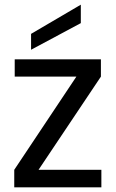

<svg xmlns="http://www.w3.org/2000/svg" viewBox="-20 -802 495 822"><path d="M412 -548V-474L145 -75H414V0H41V-75L307 -474H43V-548ZM113 -657 326 -782V-703L113 -589Z"/></svg>

Font: SVN-Poppins
Style: Regular
Weight: 400
Designer: Ninad Kale (Devanagari), Jonny Pinhorn (Latin)
Foundry: Indian Type Foundry
Version: Version 3.002 2017